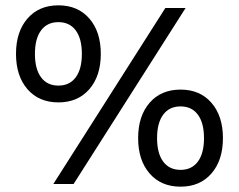

<svg xmlns="http://www.w3.org/2000/svg" viewBox="-20 -690 896 720"><path d="M83 -620.5Q126 -670 199 -670Q272 -670 315 -620.5Q358 -571 358 -488Q358 -405 315 -355.5Q272 -306 199 -306Q126 -306 83 -355.5Q40 -405 40 -488Q40 -571 83 -620.5ZM180 0 600 -660H676L256 0ZM264 -576Q241 -607 199 -607Q157 -607 134 -576Q111 -545 111 -488Q111 -431 134 -400Q157 -369 199 -369Q241 -369 264 -400Q287 -431 287 -488Q287 -545 264 -576ZM541 -304.5Q584 -354 657 -354Q730 -354 773 -304.5Q816 -255 816 -172Q816 -89 773 -39.5Q730 10 657 10Q584 10 541 -39.5Q498 -89 498 -172Q498 -255 541 -304.5ZM722 -260Q699 -291 657 -291Q615 -291 592 -260Q569 -229 569 -172Q569 -115 592 -84Q615 -53 657 -53Q699 -53 722 -84Q745 -115 745 -172Q745 -229 722 -260Z"/></svg>

Font: Elaine Sans
Style: Regular
Weight: 400
Designer: Wei Huang
Foundry: Wei Huang
Version: Version 2.001;December 24, 2019;FontCreator 12.0.0.2547 64-b